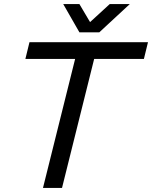

<svg xmlns="http://www.w3.org/2000/svg" viewBox="-20 -918 743 938"><path d="M440 -630 283 0H190L347 -630H104L124 -712H703L683 -630ZM368 -760 289 -898H368L420 -810L516 -898H614L465 -760Z"/></svg>

Font: CST
Style: Italic
Weight: 400
Italic angle: -14°
Version: Version 1.00